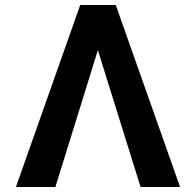

<svg xmlns="http://www.w3.org/2000/svg" viewBox="-20 -750 789 773"><path d="M203 3H44L303 -730H446L705 3H546L374 -548Z"/></svg>

Font: Sinter Bold
Style: Regular
Weight: 700
Foundry: Adobe & rsms
Version: Version 1.000